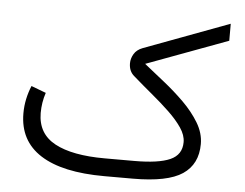

<svg xmlns="http://www.w3.org/2000/svg" viewBox="-49 -731 1009 791"><g transform="rotate(5 455.5 -335.5)"><path d="M527.3 -73.2Q627.4 -73.2 675.3 -94.5Q723.1 -115.7 723.1 -168Q723.1 -196.8 702.6 -227.1Q682.1 -257.3 648.7 -289.3Q615.2 -321.3 575.4 -354.2Q535.6 -387.2 497.1 -420.9Q474.6 -439.5 474.6 -472.7Q474.6 -492.2 485.6 -511Q496.6 -529.8 521 -539.1L874 -670.9V-600.6L537.1 -475.6Q574.7 -445.3 619.1 -410.2Q663.6 -375 703.4 -335.7Q743.2 -296.4 768.8 -253.9Q794.4 -211.4 794.4 -166.5Q794.4 -83 732.7 -41.5Q670.9 0 527.8 0H410.2Q235.8 0 145.5 -57.9Q55.2 -115.7 55.2 -229Q55.2 -259.3 61.3 -288.1Q67.4 -316.9 78.6 -343.8L139.6 -320.8Q126 -280.3 126 -236.3Q126.5 -150.9 198.5 -112.1Q270.5 -73.2 405.3 -73.2Z"/></g></svg>

Font: Vazir Light FD-WOL
Style: Light-FD-WOL
Weight: 300
Designer: Saber Rastikerdar
Foundry: Saber Rastikerdar
Version: Version 30.1.0